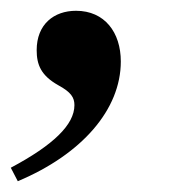

<svg xmlns="http://www.w3.org/2000/svg" viewBox="-80 -154 350 356"><path d="M-47 182C72 132 144 49 144 -40C144 -94 114 -134 61 -134C20 -134 -12 -109 -12 -61C-12 -34 -4 -14 28 4C52 17 58 27 58 41C58 77 19 115 -60 157Z"/></svg>

Font: XITS
Style: Bold Italic
Weight: 700
Italic angle: -16.33°
Designer: MicroPress Inc., with final additions and corrections provided by Coen Hoffman, Elsevier (retired)
Version: Version 1.105